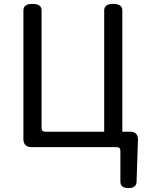

<svg xmlns="http://www.w3.org/2000/svg" viewBox="-20 -754 757 984"><path d="M597 177V19Q597 0 578 0H142Q100 0 100 -42V-701Q100 -734 146 -734Q193 -734 193 -701V-98Q193 -79 212 -79H514V-701Q514 -734 560 -734Q607 -734 607 -701V-79H646Q688 -79 687 -37L680 177Q679 210 638 210Q597 210 597 177Z"/></svg>

Font: Swei Gothic CJK TC Regular
Style: Regular
Weight: 400
Version: Version 2.129